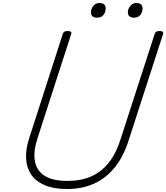

<svg xmlns="http://www.w3.org/2000/svg" viewBox="-20 -1242 1109 1281"><path d="M427 19Q338 19 278.5 -6.5Q219 -32 188 -77.5Q157 -123 154 -186.5Q151 -250 177 -327L399 -1016Q402 -1026 409 -1030.5Q416 -1035 432 -1035Q446 -1035 452.5 -1030.5Q459 -1026 455 -1015L231 -322Q202 -234 212.5 -169Q223 -104 277 -69.5Q331 -35 430 -35Q521 -35 589.5 -65.5Q658 -96 707 -158.5Q756 -221 785 -315L1012 -1016Q1015 -1026 1022 -1030.5Q1029 -1035 1045 -1035Q1074 -1035 1068 -1015L840 -311Q806 -201 748 -128Q690 -55 610 -18Q530 19 427 19ZM628 -1124Q609 -1124 598 -1132.5Q587 -1141 587 -1159Q587 -1182 602 -1202Q617 -1222 645 -1222Q662 -1222 673.5 -1213.5Q685 -1205 685 -1186Q685 -1161 670.5 -1142.5Q656 -1124 628 -1124ZM874 -1124Q856 -1124 844.5 -1132.5Q833 -1141 833 -1159Q833 -1182 848.5 -1202Q864 -1222 890 -1222Q908 -1222 919.5 -1213.5Q931 -1205 931 -1186Q931 -1161 916.5 -1142.5Q902 -1124 874 -1124Z"/></svg>

Font: Playwrite CO ExtraLight
Style: Regular
Weight: 250
Version: Version 1.002